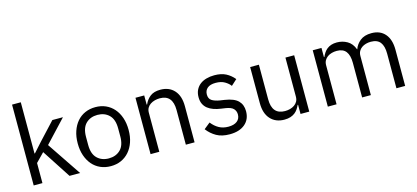

<svg xmlns="http://www.w3.org/2000/svg" viewBox="-61 -1213 3688 1698"><g transform="rotate(-15 1783.0 -364.0)"><path d="M85 -740H165V-271H169L248 -359L394 -516H491L300 -312L510 0H413L242 -263L165 -184V0H85Z M790 12Q738 12 695 -7Q652 -26 621.5 -61.5Q591 -97 574 -146.5Q557 -196 557 -258Q557 -319 574 -369Q591 -419 621.5 -454.5Q652 -490 695 -509Q738 -528 790 -528Q842 -528 884.5 -509Q927 -490 958 -454.5Q989 -419 1006 -369Q1023 -319 1023 -258Q1023 -196 1006 -146.5Q989 -97 958 -61.5Q927 -26 884.5 -7Q842 12 790 12ZM790 -59Q855 -59 896 -99Q937 -139 937 -221V-295Q937 -377 896 -417Q855 -457 790 -457Q725 -457 684 -417Q643 -377 643 -295V-221Q643 -139 684 -99Q725 -59 790 -59Z M1155 0V-516H1235V-432H1239Q1258 -476 1292.5 -502Q1327 -528 1385 -528Q1465 -528 1511.5 -476.5Q1558 -425 1558 -331V0H1478V-317Q1478 -456 1361 -456Q1337 -456 1314.5 -450Q1292 -444 1274 -432Q1256 -420 1245.5 -401.5Q1235 -383 1235 -358V0Z M1878 12Q1806 12 1757.5 -15.5Q1709 -43 1674 -89L1731 -135Q1761 -97 1798 -76.5Q1835 -56 1884 -56Q1935 -56 1963.5 -78Q1992 -100 1992 -140Q1992 -170 1972.5 -191.5Q1953 -213 1902 -221L1861 -227Q1825 -232 1795 -242.5Q1765 -253 1742.5 -270.5Q1720 -288 1707.5 -314Q1695 -340 1695 -376Q1695 -414 1709 -442.5Q1723 -471 1747.5 -490Q1772 -509 1806 -518.5Q1840 -528 1879 -528Q1942 -528 1984.5 -506Q2027 -484 2059 -445L2006 -397Q1989 -421 1956 -440.5Q1923 -460 1873 -460Q1823 -460 1797.5 -438.5Q1772 -417 1772 -380Q1772 -342 1797.5 -325Q1823 -308 1871 -300L1911 -294Q1997 -281 2033 -244.5Q2069 -208 2069 -149Q2069 -74 2018 -31Q1967 12 1878 12Z M2528 -84H2524Q2516 -66 2504.5 -48.5Q2493 -31 2476 -17.5Q2459 -4 2435 4Q2411 12 2379 12Q2299 12 2252 -39.5Q2205 -91 2205 -185V-516H2285V-199Q2285 -60 2403 -60Q2427 -60 2449.5 -66Q2472 -72 2489.5 -84Q2507 -96 2517.5 -114.5Q2528 -133 2528 -159V-516H2608V0H2528Z M2778 0V-516H2858V-432H2862Q2871 -452 2882.5 -469.5Q2894 -487 2910.5 -500Q2927 -513 2949 -520.5Q2971 -528 3001 -528Q3052 -528 3095 -503.5Q3138 -479 3159 -423H3161Q3175 -465 3213.5 -496.5Q3252 -528 3318 -528Q3397 -528 3441.5 -476.5Q3486 -425 3486 -331V0H3406V-317Q3406 -386 3379 -421Q3352 -456 3293 -456Q3269 -456 3247.5 -450Q3226 -444 3209 -432Q3192 -420 3182 -401.5Q3172 -383 3172 -358V0H3092V-317Q3092 -386 3065 -421Q3038 -456 2981 -456Q2957 -456 2935 -450Q2913 -444 2896 -432Q2879 -420 2868.5 -401.5Q2858 -383 2858 -358V0Z"/></g></svg>

Font: Aneliza
Style: Regular
Weight: 400
Designer: Mike Abbink, Paul van der Laan, Pieter van Rosmalen
Foundry: Bold Monday
Version: Version 3.001;September 8, 2019;FontCreator 11.5.0.2425 64-b